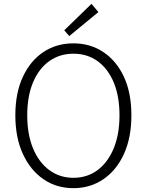

<svg xmlns="http://www.w3.org/2000/svg" viewBox="-20 -968 766 1001"><path d="M363 13Q274 13 206 -34Q138 -81 99 -166Q60 -251 60 -367Q60 -483 99 -567Q138 -651 206 -696.5Q274 -742 363 -742Q451 -742 519.5 -696Q588 -650 626.5 -566.5Q665 -483 665 -367Q665 -251 626.5 -166Q588 -81 519.5 -34Q451 13 363 13ZM363 -41Q435 -41 489 -81.5Q543 -122 573 -195Q603 -268 603 -367Q603 -466 573 -538Q543 -610 489 -649Q435 -688 363 -688Q291 -688 236.5 -649Q182 -610 152 -538Q122 -466 122 -367Q122 -268 152 -195Q182 -122 236.5 -81.5Q291 -41 363 -41ZM341 -780 315 -810 457 -948 493 -905Z"/></svg>

Font: Noto Sans TC Thin Light
Style: Regular
Weight: 300
Version: Version 2.004-H2;hotconv 1.0.118;makeotfexe 2.5.65603